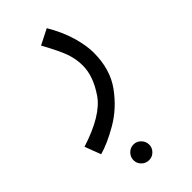

<svg xmlns="http://www.w3.org/2000/svg" viewBox="-257 -398 856 856"><g transform="rotate(-45 171.0 30.5)"><path d="M4 230Q56 216 126 175.5Q196 135 248.5 63.5Q301 -8 301 -114Q301 -158 284.5 -216Q268 -274 230 -339L157 -302Q198 -228 212 -188.5Q226 -149 226 -107Q226 -41 176 32.5Q126 106 -25 154ZM137 400Q157 400 171.5 385.5Q186 371 186 351Q186 331 171.5 316Q157 301 137 301Q116 301 101.5 316Q87 331 87 351Q87 371 101.5 385.5Q116 400 137 400Z"/></g></svg>

Font: Noto Sans Arabic
Style: Regular
Weight: 400
Designer: Nadine Chahine - Monotype Design Team
Foundry: Monotype Imaging Inc.
Version: Version 1.902